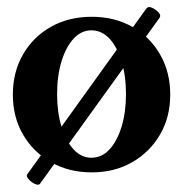

<svg xmlns="http://www.w3.org/2000/svg" viewBox="-20 -472 513 538"><path d="M237 11Q173 11 123 -17.5Q73 -46 44.5 -95Q16 -144 16 -207Q16 -270 44.5 -319.5Q73 -369 123 -397Q173 -425 237 -425Q301 -425 350.5 -397Q400 -369 428.5 -319.5Q457 -270 457 -207Q457 -144 428.5 -95Q400 -46 350.5 -17.5Q301 11 237 11ZM236 -30Q265 -30 286.5 -53Q308 -76 320.5 -116.5Q333 -157 333 -208Q333 -260 320.5 -300.5Q308 -341 286.5 -364Q265 -387 236 -387Q208 -387 186.5 -364Q165 -341 152.5 -300.5Q140 -260 140 -208Q140 -157 152.5 -116.5Q165 -76 186.5 -53Q208 -30 236 -30ZM92 43Q88 48 78 43.5Q68 39 60.5 30.5Q53 22 56 17L390 -448Q395 -455 405.5 -450.5Q416 -446 424 -437.5Q432 -429 427 -422Z"/></svg>

Font: Junicode VF
Style: Regular
Weight: 400
Designer: Peter S. Baker
Version: Version 2.213